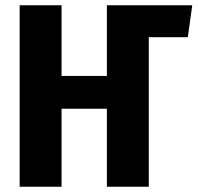

<svg xmlns="http://www.w3.org/2000/svg" viewBox="-20 -713 754 733"><path d="M697 -571H548V0H388V-298H215V0H55V-693H215V-423H388V-692L387 -693H714Z"/></svg>

Font: Fira Sans Condensed
Style: Bold
Weight: 700
Width: 3
Designer: bBox Type GmbH & Carrois Corporate GbR & Edenspiekermann AG
Foundry: bBox Type GmbH & Carrois Corporate GbR & Edenspiekermann AG
Version: Version 4.301